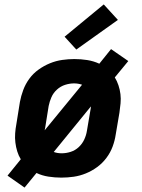

<svg xmlns="http://www.w3.org/2000/svg" viewBox="-20 -795 640 868"><path d="M91 53 14 -1 74 -75Q64 -91 58 -110.5Q52 -130 49.5 -150.5Q47 -171 48.5 -192Q50 -213 54 -234L70 -334Q75 -361 85 -388Q95 -415 112.5 -439Q130 -463 154.5 -480.5Q179 -498 206 -509Q233 -520 261 -524Q289 -528 316 -528Q346 -528 374.5 -523.5Q403 -519 429 -507L482 -573L560 -519L499 -445Q509 -429 515.5 -409.5Q522 -390 524.5 -369.5Q527 -349 525 -328Q523 -307 520 -286L503 -186Q499 -159 489 -132Q479 -105 461 -81Q443 -57 419 -39.5Q395 -22 368 -11Q341 0 313 4Q285 8 257 8Q228 8 199 3.5Q170 -1 145 -13ZM182 -206 351 -412Q342 -415 333 -416.5Q324 -418 315 -418Q295 -418 274.5 -411.5Q254 -405 237.5 -390Q221 -375 212.5 -355.5Q204 -336 200 -316L184 -216Q183 -214 183 -211.5Q183 -209 182 -206ZM259 -102Q279 -102 299.5 -108.5Q320 -115 336 -130Q352 -145 361 -164.5Q370 -184 373 -204L390 -304Q390 -306 390.5 -308.5Q391 -311 391 -314L223 -108Q231 -105 240 -103.5Q249 -102 259 -102ZM325 -571 272 -629 449 -775 513 -705Z"/></svg>

Font: Iosevka SS04 XBd Ex Obl
Style: Regular
Weight: 800
Width: 7
Italic angle: -9°
Monospace: yes
Designer: Belleve Invis
Foundry: Belleve Invis
Version: Version 19.0.0; ttfautohint (v1.8.4)